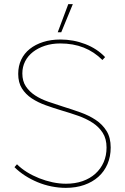

<svg xmlns="http://www.w3.org/2000/svg" viewBox="-20 -900 605 928"><path d="M298 8Q347 8 387 -6Q427 -20 455.5 -45.5Q484 -71 499.5 -107Q515 -143 515 -187Q515 -235 495 -267Q475 -299 442.5 -320.5Q410 -342 369.5 -356.5Q329 -371 287 -384Q249 -396 213 -408.5Q177 -421 149.5 -439Q122 -457 105 -482.5Q88 -508 88 -545Q88 -577 101.5 -603.5Q115 -630 139.5 -649Q164 -668 197.5 -679Q231 -690 271 -690Q334 -690 384.5 -670Q435 -650 475 -610L488 -624Q449 -665 392 -687Q335 -709 272 -709Q226 -709 188.5 -697Q151 -685 124 -663.5Q97 -642 82.5 -611.5Q68 -581 68 -543Q68 -501 86 -472.5Q104 -444 133.5 -424.5Q163 -405 200.5 -391.5Q238 -378 278 -366Q319 -354 357.5 -340.5Q396 -327 427 -307Q458 -287 476.5 -258Q495 -229 495 -187Q495 -148 481 -116Q467 -84 441 -60.5Q415 -37 379 -24.5Q343 -12 299 -12Q267 -12 234 -19Q201 -26 169.5 -38.5Q138 -51 110.5 -68Q83 -85 62 -106L50 -92Q72 -70 100.5 -51.5Q129 -33 161.5 -19.5Q194 -6 229 1Q264 8 298 8ZM332 -880H310L259 -744H276Z"/></svg>

Font: Fixel Variable
Style: Regular
Weight: 100
Width: 3
Designer: AlfaBravo + MacPaw
Foundry: Kyrylo Tkachov, Marchela Mozhyna, Serhii Makarenko, Maria Weinstein, Zakhar Kryvoshyya
Version: Version 1.211